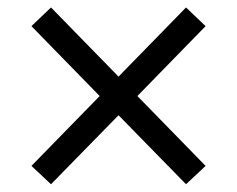

<svg xmlns="http://www.w3.org/2000/svg" viewBox="-20 -589 626 507"><path d="M114.7 -102.5 63 -150.9 243.2 -335.4 63 -520 114.7 -569.3 293 -386.7 471.2 -569.3 522.9 -520 342.8 -335.4 522.9 -150.9 471.2 -102.5 293 -284.7Z"/></svg>

Font: Cascadia Code NF SemiLight
Style: Regular
Weight: 350
Monospace: yes
Designer: Aaron Bell
Foundry: Saja Typeworks
Version: Version 2404.023; ttfautohint (v1.8.4)